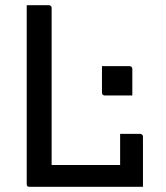

<svg xmlns="http://www.w3.org/2000/svg" viewBox="-20 -720 640 740"><path d="M373 -465Q391 -465 408.5 -465Q426 -465 444 -465Q462 -465 479 -465Q484 -465 487 -462Q490 -459 490 -454V-352Q473 -352 455 -352Q437 -352 419.5 -352Q402 -352 384 -352Q379 -352 376 -355Q373 -358 373 -363ZM94 0Q91 0 89 -0.5Q87 -1 85.5 -2.5Q84 -4 83.5 -6Q83 -8 83 -11Q83 -92 83 -175.5Q83 -259 83 -338.5Q83 -418 83 -487Q83 -556 83 -608Q83 -631 83 -654Q83 -677 83 -700Q105 -700 126 -700Q147 -700 168 -700Q172 -700 174 -698.5Q176 -697 177.5 -695Q179 -693 179 -689Q179 -614 179 -538Q179 -462 179 -386Q179 -310 179 -234.5Q179 -159 179 -84H462Q479 -84 490.5 -78Q502 -72 510 -61Q518 -50 523 -35Q528 -20 531 0ZM443 -204Q457 -204 469.5 -204Q482 -204 494.5 -204Q507 -204 520 -204Q524 -204 526 -202.5Q528 -201 529.5 -199Q531 -197 531 -193Q531 -174 531 -149Q531 -124 531 -96.5Q531 -69 531 -44Q531 -19 531 0Q497 -2 477.5 -10.5Q458 -19 450.5 -33.5Q443 -48 443 -68Q443 -86 443 -111Q443 -136 443 -161.5Q443 -187 443 -204Z"/></svg>

Font: Recursive Monospace
Style: Regular
Weight: 400
Version: Version 1.047